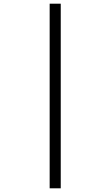

<svg xmlns="http://www.w3.org/2000/svg" viewBox="-20 -780 599 1040"><path d="M249 240H309V-760H249Z"/></svg>

Font: Noto Serif Balinese
Style: Regular
Weight: 400
Designer: Monotype Design Team
Foundry: Monotype Imaging Inc.
Version: Version 2.005